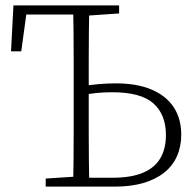

<svg xmlns="http://www.w3.org/2000/svg" viewBox="-20 -694 724 714"><path d="M284 0V-33H399Q465 -33 509 -50.5Q553 -68 575 -103.5Q597 -139 597 -192Q597 -268 550.5 -309.5Q504 -351 397 -351Q365 -351 337 -348Q309 -345 282 -340V-373Q314 -378 345.5 -381Q377 -384 411 -384Q490 -384 544.5 -360.5Q599 -337 626.5 -294.5Q654 -252 654 -193Q654 -149 638 -113Q622 -77 590.5 -52Q559 -27 513 -13.5Q467 0 407 0ZM252 0Q253 -51 253.5 -102Q254 -153 254 -205Q254 -257 254 -309V-365Q254 -417 254 -468.5Q254 -520 253.5 -571.5Q253 -623 252 -674H312Q311 -623 310.5 -571.5Q310 -520 310 -467.5Q310 -415 310 -361V-309Q310 -258 310 -206Q310 -154 310.5 -102.5Q311 -51 312 0ZM21 -503 30 -674H280V-640H56L82 -671L59 -503ZM150 0V-30L272 -38H280V0ZM283 -635V-674H423V-644L292 -635Z"/></svg>

Font: Source Serif 4 18pt Light
Style: Regular
Weight: 300
Designer: Frank Grießhammer
Foundry: Adobe Systems Incorporated
Version: Version 4.004;hotconv 1.0.116;makeotfexe 2.5.65601